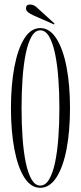

<svg xmlns="http://www.w3.org/2000/svg" viewBox="-20 -838 366 868"><path d="M162 11Q119.5 11 90 -35.5Q60.5 -82 45 -163.5Q29.5 -245 29.5 -349Q29.5 -453.5 45 -535.2Q60.5 -617 90 -664Q119.5 -711 162 -711Q204.5 -711 234.8 -664Q265 -617 280.8 -535.2Q296.5 -453.5 296.5 -349Q296.5 -245 280.8 -163.5Q265 -82 234.8 -35.5Q204.5 11 162 11ZM162 1Q185.5 1 202 -26.8Q218.5 -54.5 228.8 -103Q239 -151.5 243.8 -214.8Q248.5 -278 248.5 -349Q248.5 -420 243.8 -483.5Q239 -547 228.8 -596Q218.5 -645 202 -673Q185.5 -701 162 -701Q139 -701 122.8 -673Q106.5 -645 96.5 -596Q86.5 -547 82 -483.5Q77.5 -420 77.5 -349Q77.5 -278 82 -214.8Q86.5 -151.5 96.5 -103Q106.5 -54.5 122.8 -26.8Q139 1 162 1ZM224 -727.5 131 -768.5Q118.5 -774 108 -781.8Q97.5 -789.5 97.5 -801Q97.5 -817.5 116.5 -817.5Q126.5 -817.5 134.2 -813.2Q142 -809 148.5 -802.5L226.5 -731.5Z"/></svg>

Font: Imbue 100pt ExtraLight
Style: Regular
Weight: 200
Designer: Tyler Finck
Foundry: Etcetera Type Company
Version: Version 1.102; ttfautohint (v1.8.3)